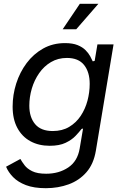

<svg xmlns="http://www.w3.org/2000/svg" viewBox="-20 -781 653 1017"><path d="M222.7 215.8Q159.7 215.8 117.2 199.5Q74.7 183.1 49.3 157Q23.9 130.9 12.2 102.1L87.9 61Q96.2 75.7 109.9 94Q123.5 112.3 150.4 125.7Q177.2 139.2 224.6 139.2Q292 139.2 341.3 106.2Q390.6 73.2 401.9 6.3L419.9 -100.1L412.1 -98.1Q399.9 -82 379.9 -61Q359.9 -40 327.1 -24.4Q294.4 -8.8 243.2 -8.8Q185.1 -8.8 140.9 -33Q96.7 -57.1 71.8 -103.5Q46.9 -149.9 46.9 -216.3Q46.9 -278.8 65.9 -338.6Q85 -398.4 121.1 -446.8Q157.2 -495.1 208.5 -523.9Q259.8 -552.7 324.2 -552.7Q364.7 -552.7 391.1 -542Q417.5 -531.2 433.3 -515.1Q449.2 -499 457.8 -482.9Q466.3 -466.8 471.2 -456.1L481.4 -458.5L496.1 -545.9H581.5L487.8 17.1Q476.1 87.4 438 131.1Q399.9 174.8 344 195.3Q288.1 215.8 222.7 215.8ZM259.3 -86.9Q309.6 -86.9 346.4 -108.9Q383.3 -130.9 407.5 -167.2Q431.6 -203.6 443.4 -247.8Q455.1 -292 455.1 -336.9Q455.1 -399.4 425.3 -436.8Q395.5 -474.1 334.5 -474.1Q287.1 -474.1 250 -452.1Q212.9 -430.2 187.3 -393.3Q161.6 -356.4 148.4 -311.5Q135.3 -266.6 135.3 -221.2Q135.3 -160.2 166 -123.5Q196.8 -86.9 259.3 -86.9ZM312 -626 402.8 -760.7H501L383.8 -626Z"/></svg>

Font: Inter
Style: Italic
Weight: 400
Italic angle: -9.3988°
Designer: Rasmus Andersson
Foundry: rsms
Version: Version 4.001;git-66647c0bb